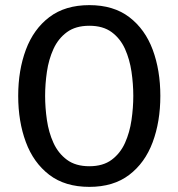

<svg xmlns="http://www.w3.org/2000/svg" viewBox="-20 -716 696 749"><path d="M51 -342Q51 -442 81 -522.2Q111 -602.5 172.5 -649.2Q234 -696 328.5 -696Q423 -696 484.5 -649Q546 -602 575.8 -521.8Q605.5 -441.5 605.5 -342Q605.5 -241.5 575.5 -161Q545.5 -80.5 484 -33.8Q422.5 13 328.5 13Q233.5 13 172 -34.2Q110.5 -81.5 80.8 -161.8Q51 -242 51 -342ZM156 -342Q156 -296 163 -247.8Q170 -199.5 188.5 -158.8Q207 -118 241 -92.8Q275 -67.5 328.5 -67.5Q382 -67.5 415.8 -92.8Q449.5 -118 467.8 -158.8Q486 -199.5 493 -247.8Q500 -296 500 -342Q500 -388 493 -436Q486 -484 467.8 -524.8Q449.5 -565.5 415.8 -590.5Q382 -615.5 328.5 -615.5Q275 -615.5 241 -590.5Q207 -565.5 188.5 -524.8Q170 -484 163 -436Q156 -388 156 -342Z"/></svg>

Font: Signika Negative SC
Style: Regular
Weight: 400
Designer: Anna Giedryś
Foundry: Anna Giedryś
Version: Version 2.000; ttfautohint (v1.8.3) -l 8 -r 50 -G 200 -x 9 -